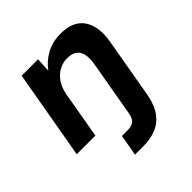

<svg xmlns="http://www.w3.org/2000/svg" viewBox="-196 -655 1018 1018"><g transform="rotate(-45 313.0 -146.5)"><path d="M22 0 110 -501H233L229 -420Q259 -462 306.5 -487.5Q354 -513 413 -513Q476 -513 514.5 -487Q553 -461 567 -410Q581 -359 567 -286L509 46Q497 109 468.5 147.5Q440 186 397.5 203Q355 220 301 220H239L260 101H301Q333 101 348.5 88.5Q364 76 370 47L426 -273Q436 -332 417 -364Q398 -396 345 -396Q312 -396 283.5 -380Q255 -364 235.5 -335Q216 -306 208 -265L162 0Z"/></g></svg>

Font: DM Sans 17pt ExtraBold
Style: Italic
Weight: 800
Italic angle: -10°
Version: Version 4.004;gftools[0.9.30]